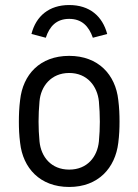

<svg xmlns="http://www.w3.org/2000/svg" viewBox="-20 -732 550 763"><path d="M255 11C371 11 438 -65 450 -164C454 -195 455 -222 455 -249C455 -276 454 -304 450 -335C439 -435 371 -510 255 -510C138 -510 71 -435 60 -335C56 -304 55 -275 55 -248C55 -222 56 -195 60 -164C71 -65 138 11 255 11ZM255 -58C183 -58 143 -109 137 -170C132 -223 132 -274 137 -329C142 -389 183 -442 255 -442C327 -442 367 -389 373 -329C378 -273 378 -223 373 -170C367 -109 327 -58 255 -58ZM255 -712C175 -712 123 -668 105 -597L162 -582C177 -628 205 -657 255 -657C305 -657 333 -628 349 -582L406 -597C387 -668 336 -712 255 -712Z"/></svg>

Font: Finlandica
Style: Regular
Weight: 400
Designer: Niklas Ekholm, Juho Hiilivirta, Jaakko Suomalainen
Foundry: Helsinki Type Studio
Version: Version 2.000;Glyphs 3.2 (3202)